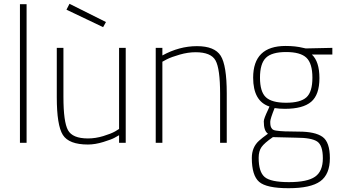

<svg xmlns="http://www.w3.org/2000/svg" viewBox="-20 -752 1789 1011"><path d="M85 0V-730H120V0Z M607 -500H642V0H607V-40Q598 -35 583 -26.5Q568 -18 524.5 -4.5Q481 9 443 9Q343 9 311 -41.5Q279 -92 279 -240V-500H314V-242Q314 -110 338 -66.5Q362 -23 443 -23Q483 -23 524 -35.5Q565 -48 586 -60L607 -73ZM346 -732 538 -636 523 -609 330 -701Z M835 0H800V-500H835V-460Q924 -509 1017 -509Q1110 -509 1142 -458.5Q1174 -408 1174 -260V0H1139V-258Q1139 -390 1115 -433.5Q1091 -477 1010 -477Q970 -477 926.5 -464.5Q883 -452 859 -440L835 -427Z M1306 80Q1306 23 1344 -11Q1358 -24 1391 -48Q1369 -62 1369 -113Q1369 -127 1392 -175L1399 -191Q1313 -219 1313 -343Q1313 -510 1484 -510Q1536 -510 1576 -500L1590 -497L1730 -500V-465H1622Q1662 -428 1662 -340.5Q1662 -253 1618.5 -216Q1575 -179 1480 -179Q1450 -179 1426 -183Q1403 -126 1403 -111Q1403 -96 1405 -88Q1407 -80 1413 -73Q1419 -66 1436 -64Q1467 -59 1553 -59Q1639 -59 1678 -31.5Q1717 -4 1717 81Q1717 166 1666.5 202.5Q1616 239 1499.5 239Q1383 239 1344.5 205.5Q1306 172 1306 80ZM1342 79Q1342 153 1373.5 180Q1405 207 1501.5 207Q1598 207 1639 178.5Q1680 150 1680 81.5Q1680 13 1650 -7Q1620 -27 1538 -27L1417 -30Q1372 1 1357 22.5Q1342 44 1342 79ZM1349 -343Q1349 -269 1380 -240Q1411 -211 1486.5 -211Q1562 -211 1593.5 -239.5Q1625 -268 1625 -343Q1625 -418 1593.5 -448Q1562 -478 1486.5 -478Q1411 -478 1380 -447.5Q1349 -417 1349 -343Z"/></svg>

Font: Titillium Web
Style: Thin
Weight: 200
Version: Version 1.001;PS 57.000;hotconv 1.0.70;makeotf.lib2.5.55311